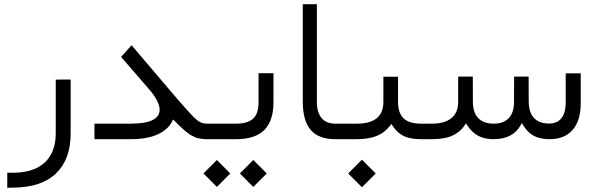

<svg xmlns="http://www.w3.org/2000/svg" viewBox="-20 -656 2813 905"><path d="M41 158.2Q138.2 158.2 190.4 110.4Q242.7 62.5 242.7 -27.3V-280.8L313 -281.2V-27.3Q313 95.2 244.1 161.4Q175.3 227.5 42 228.5L14.2 229V158.2Z M958.5 0H951.7Q940.9 0 931.2 -1.5Q921.4 -2.9 913.6 -4.4Q905.8 -5.9 896.2 -10.7Q886.7 -15.6 881.1 -18.3Q875.5 -21 865.7 -28.6Q856 -36.1 851.3 -39.8Q846.7 -43.5 835.7 -54Q824.7 -64.5 820.3 -68.6Q815.9 -72.8 803.2 -85.9L795.9 -92.8L791.5 -84Q772.5 -45.4 723.4 -22.7Q674.3 0 595.7 0H425.3V-73.2H596.2Q732.4 -73.2 732.4 -139.2Q732.4 -177.7 683.1 -234.9L550.8 -387.7L600.1 -442.9L812.5 -193.4Q842.8 -158.2 860.1 -139.2Q877.4 -120.1 892.3 -105Q907.2 -89.8 917 -84Q926.8 -78.1 935.1 -75.7Q943.4 -73.2 955.1 -73.2H958.5Q962.9 -73.2 965.6 -69.1Q968.3 -64.9 970 -57.4Q971.7 -49.8 971.7 -40V-34.7Q971.7 -18.6 968.3 -9.3Q964.8 0 958.5 0Z M1110.8 161.6 1173.8 98.1 1237.3 161.6 1173.8 225.1ZM939 161.6 1002.4 98.1 1065.4 161.6 1002.4 225.1ZM955.1 -73.2H1092.8Q1146.5 -73.2 1172.6 -96.4Q1198.7 -119.6 1198.7 -174.8V-311H1269V-174.3Q1269 -85.9 1225.6 -43Q1182.1 0 1093.3 0H955.1Q942.4 0 942.4 -34.7V-40Q942.4 -50.3 943.8 -57.6Q945.3 -64.9 948.2 -69.1Q951.2 -73.2 955.1 -73.2Z M1581.1 0H1559.1Q1482.4 0 1444.8 -43.2Q1407.2 -86.4 1407.2 -175.8V-636.2H1473.6V-175.3Q1473.6 -126 1495.8 -99.6Q1518.1 -73.2 1560.5 -73.2H1581.1Q1587.4 -73.2 1590.6 -64.2Q1593.8 -55.2 1593.8 -40V-34.7Q1593.8 0 1581.1 0Z M1974.1 0H1964.8Q1943.8 0 1926.5 -2.4Q1909.2 -4.9 1895.3 -9.8Q1881.3 -14.6 1869.6 -22.5Q1857.9 -30.3 1848.4 -40.3Q1838.9 -50.3 1830.6 -63L1824.7 -71.8L1818.4 -63.5Q1793.5 -30.8 1756.1 -15.4Q1718.8 0 1659.7 0H1576.7Q1564 0 1564 -34.7V-40Q1564 -50.3 1565.4 -57.6Q1566.9 -64.9 1569.8 -69.1Q1572.8 -73.2 1576.7 -73.2H1662.1Q1787.1 -73.2 1787.1 -175.8V-294.4H1856V-175.8Q1856 -124.5 1881.6 -98.9Q1907.2 -73.2 1964.4 -73.2H1974.6Q1980.5 -73.2 1983.9 -64.2Q1987.3 -55.2 1987.3 -40V-34.7Q1987.3 -19 1983.9 -9.5Q1980.5 0 1974.1 0ZM1621.1 161.6 1686 96.7 1751 161.6 1686 226.6Z M1970.7 -73.2H2016.6Q2075.7 -73.2 2107.7 -99.1Q2139.6 -125 2139.6 -175.3V-294.9H2208.5L2209 -174.3Q2209.5 -125 2234.4 -99.1Q2259.3 -73.2 2307.6 -73.2Q2353.5 -73.2 2378.2 -99.4Q2402.8 -125.5 2402.8 -174.8L2403.3 -294.9H2471.7L2472.2 -175.8Q2472.7 -142.6 2483.4 -119.9Q2494.1 -97.2 2515.6 -85.4Q2537.1 -73.7 2567.9 -73.7Q2594.2 -73.7 2611.8 -85.4Q2629.4 -97.2 2637.9 -119.4Q2646.5 -141.6 2646.5 -173.8V-310.5H2717.3V-169.9Q2717.3 -87.4 2679.2 -43.7Q2641.1 0 2570.8 0Q2525.4 0 2495.8 -15.9Q2466.3 -31.7 2446.3 -65.4L2439.5 -76.2L2433.6 -64.9Q2397 0 2305.7 0Q2264.2 0 2234.1 -15.9Q2204.1 -31.7 2182.6 -65.4L2176.3 -74.7L2170.4 -65.4Q2148.4 -32.7 2111.6 -16.4Q2074.7 0 2016.1 0H1970.7Q1958 0 1958 -34.7V-40Q1958 -50.3 1959.5 -57.6Q1960.9 -64.9 1963.9 -69.1Q1966.8 -73.2 1970.7 -73.2Z"/></svg>

Font: Shabnam Light WOL
Style: Light-WOL
Weight: 300
Foundry: DejaVu fonts team - Redesigned by Saber Rastikerdar - Based on Vazir font
Version: Version 5.0.0